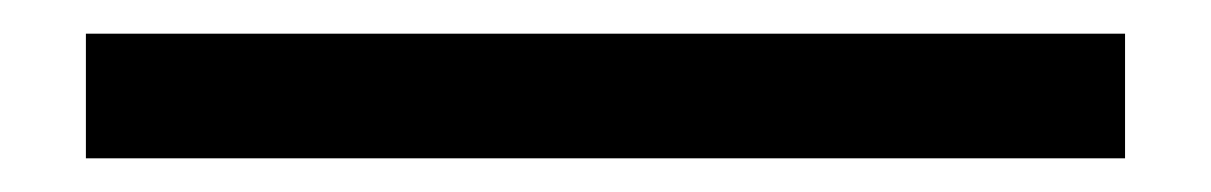

<svg xmlns="http://www.w3.org/2000/svg" viewBox="-20 68 719 114"><path d="M31 162V88H648V162Z"/></svg>

Font: Arsenal SC
Style: Bold
Weight: 700
Designer: Andrij Shevchenko
Foundry: Stairsfor
Version: Version 2.001; ttfautohint (v1.8.4.7-5d5b)